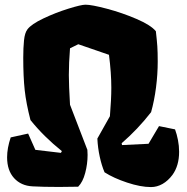

<svg xmlns="http://www.w3.org/2000/svg" viewBox="-20 -776 784 806"><path d="M731.9 -138.7Q731.9 -80.6 704.1 -42Q685.5 -17.1 662.4 -3.9Q639.2 9.3 613.8 9.3Q570.3 9.3 513.7 -9.5Q457 -28.3 418.9 -52.7Q406.7 -81.1 398.7 -118.2Q390.6 -155.3 388.7 -194.3L441.4 -288.1Q447.3 -359.4 447.3 -407.7Q447.3 -469.2 437.5 -545.9L308.6 -590.3L273.9 -573.2Q269 -511.7 269 -460.9Q269 -419.4 273.9 -336.4L346.2 -148.4H346.7Q347.7 -134.8 347.7 -126Q347.7 -87.4 337.6 -49.6Q327.6 -11.7 308.1 7.8Q265.1 8.8 228 8.8Q159.7 8.8 116.7 6.3Q68.4 3.9 39.1 -28.3Q9.8 -60.5 9.8 -115.7Q9.8 -153.8 24.9 -199.2L98.1 -215.3L128.4 -147L235.8 -134.3L239.7 -141.6Q163.1 -203.1 107.9 -272Q89.8 -341.8 83.7 -397.7Q77.6 -453.6 77.6 -533.7Q77.6 -575.2 80.8 -606.7Q84 -638.2 95.2 -652.8Q111.8 -674.8 162.4 -698.7Q212.9 -722.7 266.8 -739.5Q320.8 -756.3 338.9 -756.3Q364.7 -756.3 429 -739.3Q493.2 -722.2 553 -696.5Q612.8 -670.9 634.3 -645Q638.7 -606.4 640.4 -582Q642.1 -557.6 642.1 -517.6Q642.1 -464.8 635 -409.2Q627.9 -353.5 614.3 -305.2Q558.6 -233.4 490.7 -174.8L492.2 -167L603.5 -172.4L647.5 -246.6L714.8 -232.9Q722.2 -212.9 727.1 -188.2Q731.9 -163.6 731.9 -138.7Z"/></svg>

Font: Fruktur
Style: Regular
Weight: 400
Designer: Viktoriya Grabowska
Foundry: Viktoriya Grabowska
Version: Version 1.004; ttfautohint (v1.4.1)